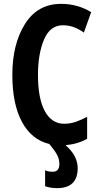

<svg xmlns="http://www.w3.org/2000/svg" viewBox="-20 -744 517 996"><path d="M276 232Q383 232 383 128Q383 64 320 9Q382 4 432 -24V-138Q404 -123 374.5 -112.5Q345 -102 313 -102Q248 -102 212.5 -167.5Q177 -233 177 -355Q177 -465 208.5 -539Q240 -613 306 -613Q336 -613 363 -603Q390 -593 415 -575L453 -681Q382 -724 297 -724Q175 -724 109.5 -619.5Q44 -515 44 -356Q44 -204 94 -111.5Q144 -19 236 3Q265 38 276.5 60Q288 82 288 107Q288 147 253 147Q229 147 214 139V222Q242 232 276 232Z"/></svg>

Font: Noto Sans UI Condensed
Style: Bold
Weight: 700
Width: 3
Designer: Monotype Design Team
Foundry: Monotype Imaging Inc.
Version: 1.001